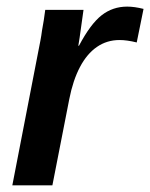

<svg xmlns="http://www.w3.org/2000/svg" viewBox="-20 -558 452 578"><path d="M391.6 -430.2Q362.3 -437.5 339.8 -437.5Q301.8 -437.5 271.7 -416.7Q241.7 -396 220.7 -356.2Q199.7 -316.4 188.5 -259.3L137.7 0H17.1L95.7 -405.3Q98.6 -420.4 101.6 -435.5Q104.5 -450.7 106.4 -465.8Q109.4 -481.4 111.8 -497.1Q114.3 -512.7 116.2 -528.3H231.4L219.7 -444.8L215.8 -420.4H217.8Q252.4 -485.8 285.9 -512Q319.3 -538.1 362.8 -538.1Q384.8 -538.1 412.1 -531.2Z"/></svg>

Font: Arimo SemiBold
Style: Italic
Weight: 600
Italic angle: -12°
Version: Version 1.33